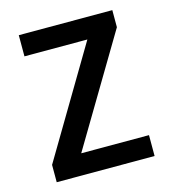

<svg xmlns="http://www.w3.org/2000/svg" viewBox="-86 -598 593 668"><g transform="rotate(-15 211.0 -264.0)"><path d="M145.5 -75.2Q206.1 -75.2 389.6 -75.2Q389.6 -56.6 389.6 0Q300.8 0 37.1 0Q37.1 -3.9 37.1 -15.6Q37.1 -21.5 37.1 -33.2Q37.1 -44.9 37.1 -62.5Q94.7 -160.2 268.6 -452.1Q211.9 -452.1 42 -452.1Q42 -470.7 42 -528.3Q126 -528.3 378.9 -528.3Q378.9 -512.7 378.9 -466.8Q320.3 -369.1 145.5 -75.2Z"/></g></svg>

Font: Noto Sans Hebrew DECATHLON 
Style: Regular
Weight: 400
Designer: Monotype Design team
Version: Version 1.03 uh